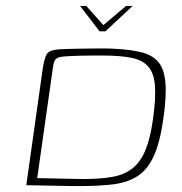

<svg xmlns="http://www.w3.org/2000/svg" viewBox="-20 -627 616 650"><path d="M251 -607H272L330 -542L407 -607H429L337 -521H317ZM248 3Q229 3 202 2.5Q175 2 148 1.5Q121 1 99.5 0.5Q78 0 69 0L125 -397Q130 -428 137.5 -442.5Q145 -457 179 -460Q192 -461 216 -461.5Q240 -462 268.5 -462.5Q297 -463 324 -463Q351 -463 367 -462Q424 -459 460.5 -449.5Q497 -440 516.5 -416.5Q536 -393 540 -347Q544 -301 533 -225Q522 -146 501 -99.5Q480 -53 446 -31Q412 -9 363.5 -3Q315 3 248 3ZM263 -21Q322 -21 362 -28.5Q402 -36 429 -57.5Q456 -79 472.5 -119Q489 -159 498 -224Q508 -295 504.5 -337.5Q501 -380 481.5 -402Q462 -424 424 -431.5Q386 -439 328 -439Q317 -439 297 -439Q277 -439 255 -438.5Q233 -438 213.5 -437Q194 -436 184 -434Q174 -432 168 -426Q162 -420 159 -397L106 -24Q113 -24 133.5 -23.5Q154 -23 179.5 -22.5Q205 -22 228 -21.5Q251 -21 263 -21Z"/></svg>

Font: Genos Thin ExtraLight
Style: Italic
Weight: 250
Italic angle: -8°
Version: Version 1.010